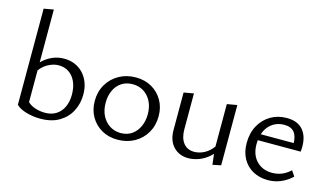

<svg xmlns="http://www.w3.org/2000/svg" viewBox="-84 -991 2192 1274"><g transform="rotate(15 1012.0 -354.0)"><path d="M249 6Q199 6 152.5 -7.5Q106 -21 83 -45L150 -81Q170 -61 202.5 -50.5Q235 -40 269 -40Q316 -40 348 -61.5Q380 -83 396 -119.5Q412 -156 412 -201Q412 -253 395 -290.5Q378 -328 348 -348Q318 -368 277 -368Q240 -368 200 -345Q160 -322 133 -272L109 -304Q132 -339 161.5 -365Q191 -391 226 -405.5Q261 -420 302 -420Q341 -420 374 -406.5Q407 -393 432 -367Q457 -341 471 -304.5Q485 -268 485 -221Q485 -161 458.5 -109Q432 -57 379.5 -25.5Q327 6 249 6ZM83 -45V-705L150 -717V-81Z M780 8Q719 8 671.5 -19Q624 -46 596.5 -93.5Q569 -141 569 -202Q569 -266 598.5 -316Q628 -366 679 -394.5Q730 -423 794 -423Q855 -423 902.5 -396Q950 -369 977.5 -321.5Q1005 -274 1005 -213Q1005 -149 976 -99Q947 -49 896 -20.5Q845 8 780 8ZM789 -40Q834 -40 866 -62.5Q898 -85 915 -123Q932 -161 932 -206Q932 -258 912.5 -295.5Q893 -333 860 -353.5Q827 -374 785 -374Q741 -374 708.5 -352.5Q676 -331 659 -293.5Q642 -256 642 -210Q642 -158 661.5 -120Q681 -82 714.5 -61Q748 -40 789 -40Z M1265 5Q1203 5 1163.5 -36.5Q1124 -78 1124 -151V-408L1192 -420V-173Q1192 -114 1218.5 -80Q1245 -46 1293 -46Q1319 -46 1346 -56.5Q1373 -67 1397.5 -89.5Q1422 -112 1438 -147L1463 -124Q1441 -80 1408.5 -51.5Q1376 -23 1339 -9Q1302 5 1265 5ZM1433 6 1421 -96V-408L1490 -420V-6Z M1815 9Q1756 9 1711 -15.5Q1666 -40 1640.5 -85.5Q1615 -131 1615 -193Q1615 -262 1643.5 -313.5Q1672 -365 1720.5 -393.5Q1769 -422 1830 -422Q1904 -422 1941 -380Q1978 -338 1978 -265Q1978 -257 1977.5 -247.5Q1977 -238 1976 -230H1917V-265Q1917 -319 1895 -346.5Q1873 -374 1826 -374Q1782 -374 1749 -352.5Q1716 -331 1698 -293Q1680 -255 1680 -202Q1680 -130 1721 -87.5Q1762 -45 1828 -45Q1862 -45 1893 -57Q1924 -69 1953 -96L1978 -59Q1951 -34 1923.5 -19Q1896 -4 1869 2.5Q1842 9 1815 9ZM1653 -230 1662 -273H1967V-230Z"/></g></svg>

Font: Ysabeau Office
Style: Regular
Weight: 400
Designer: Christian Thalmann (Catharsis Fonts)
Version: Version 2.001;gftools[0.9.30]; featfreeze: tnum,lnum,ss02